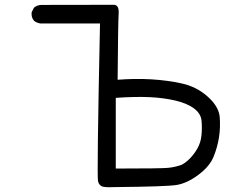

<svg xmlns="http://www.w3.org/2000/svg" viewBox="-20 -759 1040 809"><path d="M467.8 29.3Q430.7 31.2 414.6 27.8Q398.4 24.4 393.1 5.4Q387.7 -13.7 401.4 -660.2H150.4Q134.8 -662.1 123 -671.9Q111.3 -685.5 113.3 -707L123 -726.6Q136.7 -738.3 156.2 -738.3Q434.6 -738.3 458.5 -738.8Q482.4 -739.3 480 -701.7Q477.5 -664.1 475.6 -422.9Q547.9 -428.7 616.2 -424.8Q684.6 -420.9 746.6 -407.2Q808.6 -393.6 855.5 -351.6Q902.3 -309.6 905.8 -265.6Q909.2 -221.7 902.8 -180.7Q896.5 -139.6 879.9 -98.6Q863.3 -57.6 815.4 -22Q767.6 13.7 723.1 20.5Q678.7 27.3 467.8 29.3ZM745.1 -64.5Q763.7 -74.2 781.2 -92.3Q798.8 -110.4 812.5 -134.8Q826.2 -159.2 829.1 -190.4Q832 -221.7 829.1 -251Q826.2 -280.3 797.9 -301.8Q769.5 -323.2 720.2 -335Q670.9 -346.7 611.3 -349.6Q551.8 -352.5 467.8 -346.7V-48.8Q659.2 -48.8 688.5 -51.8Q717.8 -54.7 745.1 -64.5Z"/></svg>

Font: JasonHandwriting2
Style: Regular
Weight: 400
Version: Version 1.05.10